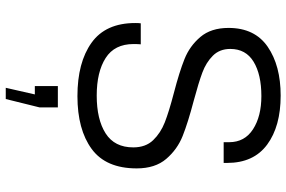

<svg xmlns="http://www.w3.org/2000/svg" viewBox="-184 -552 995 667"><g transform="rotate(90 313.5 -218.5)"><path d="M546 -510V-498H474V-517Q474 -571 429 -600Q384 -629 314 -629Q239 -629 194.5 -602Q150 -575 150 -521Q150 -484 173.5 -460.5Q197 -437 232 -424Q267 -411 330 -394Q406 -374 452.5 -355.5Q499 -337 532 -298.5Q565 -260 565 -196Q565 -89 497.5 -39.5Q430 10 314 10Q197 10 128.5 -39Q60 -88 60 -191Q60 -203 61 -210H134Q133 -201 133 -185Q133 -119 181.5 -88Q230 -57 312 -57Q395 -57 443.5 -88Q492 -119 492 -184Q492 -227 467 -253Q442 -279 405 -293.5Q368 -308 303 -325Q230 -344 185 -362Q140 -380 108.5 -417Q77 -454 77 -515Q77 -606 142.5 -651Q208 -696 312 -696Q419 -696 482.5 -649Q546 -602 546 -510ZM308 158H279V78H353V142L324 259H285Z"/></g></svg>

Font: Chivo Light
Style: Regular
Weight: 300
Designer: Hector Gatti
Foundry: Omnibus-Type
Version: Version 1.007